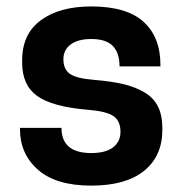

<svg xmlns="http://www.w3.org/2000/svg" viewBox="-20 -563 566 596"><path d="M263.2 -87.9Q308.1 -87.9 331.1 -105.7Q354 -123.5 354 -153.8Q354 -188 331.8 -202.9Q309.6 -217.8 252.9 -222.2Q142.6 -231.4 95.7 -264.9Q48.8 -298.3 48.8 -368.2V-376Q48.8 -458 107.2 -500.5Q165.5 -543 263.2 -543Q373 -543 425.5 -495.4Q478 -447.8 478 -361.8V-356.9H351.1Q351.1 -398.4 330.3 -420.2Q309.6 -441.9 263.2 -441.9Q222.2 -441.9 199.5 -425Q176.8 -408.2 176.8 -378.9Q176.8 -348.1 197 -333.7Q217.3 -319.3 273.9 -314.9Q326.7 -310.5 363.3 -301.8Q399.9 -293 428.2 -276.4Q456.5 -259.8 470.2 -232.7Q483.9 -205.6 483.9 -166V-159.2Q483.9 -78.6 427.2 -32.7Q370.6 13.2 263.2 13.2Q153.8 13.2 97.9 -36.1Q42 -85.4 42 -162.1V-166H170.9Q170.9 -87.9 263.2 -87.9Z"/></svg>

Font: Cooper Hewitt
Style: Semibold
Weight: 709
Designer: Village Type and Design LLC
Foundry: Cooper Hewitt Smithsonian Design Museum
Version: 1.000